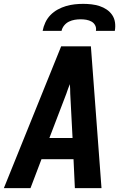

<svg xmlns="http://www.w3.org/2000/svg" viewBox="-29 -975 649 995"><path d="M-9 0 288 -735H442L497 0H359L352 -150H186L129 0ZM347 -260 335 -490Q335 -502 334.5 -514.5Q334 -527 333 -539Q328 -527 323.5 -514.5Q319 -502 315 -490L227 -260ZM192 -815Q196 -837 206 -858.5Q216 -880 232.5 -897Q249 -914 270 -925.5Q291 -937 313 -943.5Q335 -950 357.5 -952.5Q380 -955 402 -955Q424 -955 445.5 -952.5Q467 -950 487 -943.5Q507 -937 524 -925.5Q541 -914 552.5 -897Q564 -880 567 -858.5Q570 -837 566 -815H468Q471 -830 464.5 -843Q458 -856 445.5 -863Q433 -870 418.5 -872.5Q404 -875 389 -875Q374 -875 358.5 -872.5Q343 -870 328.5 -863Q314 -856 303.5 -843Q293 -830 290 -815Z"/></svg>

Font: Iosevka Aile Extrabold Oblique
Style: Regular
Weight: 800
Italic angle: -9°
Designer: Belleve Invis
Foundry: Belleve Invis
Version: Version 31.1.0; ttfautohint (v1.8.4)